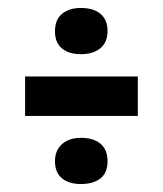

<svg xmlns="http://www.w3.org/2000/svg" viewBox="-20 -548 408 482"><path d="M43 -257V-356H326V-257ZM183 -412Q153 -412 135.5 -426.5Q118 -441 118 -469Q118 -499 136 -513.5Q154 -528 183 -528Q215 -528 232.5 -513Q250 -498 250 -470Q250 -442 232 -427Q214 -412 183 -412ZM183 -86Q153 -86 135.5 -100.5Q118 -115 118 -143Q118 -171 136 -186.5Q154 -202 183 -202Q215 -202 232.5 -187Q250 -172 250 -143Q250 -114 232 -100Q214 -86 183 -86Z"/></svg>

Font: Bricolage Grotesque Condensed SemiBold
Style: Regular
Weight: 600
Width: 3
Designer: Mathieu Triay
Foundry: Atelier Triay
Version: Version 1.000;gftools[0.9.30]